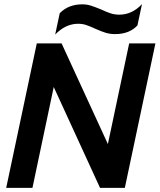

<svg xmlns="http://www.w3.org/2000/svg" viewBox="-20 -909 772 929"><path d="M269 -845Q311 -888 378 -888Q400 -888 419 -882Q438 -876 470 -863Q495 -851 515 -844.5Q535 -838 557 -838Q619 -838 667 -889L645 -786Q606 -744 537 -744Q512 -744 491 -750.5Q470 -757 441 -770Q415 -782 397 -788Q379 -794 358 -794Q329 -794 302 -782Q275 -770 247 -742ZM158 -699H278L502 -212L605 -699H732L584 0H464L240 -488L137 0H10Z"/></svg>

Font: Prompt Medium
Style: Italic
Weight: 500
Italic angle: -12°
Designer: Katatrad Team
Foundry: CadsonDemak
Version: Version 1.001